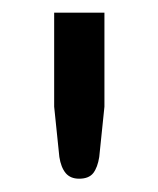

<svg xmlns="http://www.w3.org/2000/svg" viewBox="-20 -736 244 296"><path d="M141 -716.5V-571.5L133 -494Q130.5 -478 123.8 -469.2Q117 -460.5 102 -460.5Q88.5 -460.5 81.2 -469.2Q74 -478 71.5 -494L63.5 -571.5V-716.5Z"/></svg>

Font: Lato-Regular
Style: Regular
Weight: 400
Designer: Lukasz Dziedzic with Adam Twardoch and Botio Nikoltchev
Foundry: tyPoland Lukasz Dziedzic
Version: Version 2.015; 2015-08-06; http://www.latofonts.com/